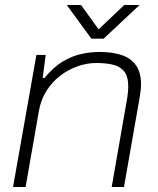

<svg xmlns="http://www.w3.org/2000/svg" viewBox="-20 -745 631 765"><path d="M32 0 125 -526H162L150 -434H157Q192 -477 229.5 -499.5Q267 -522 304.5 -530Q342 -538 376 -538Q428 -538 465 -525.5Q502 -513 522 -484.5Q542 -456 542 -409Q542 -398 540.5 -385.5Q539 -373 537 -360L474 0H425L487 -355Q489 -368 490 -379.5Q491 -391 491 -400Q491 -441 474.5 -461Q458 -481 429 -487.5Q400 -494 363 -494Q328 -494 291 -481.5Q254 -469 221.5 -444.5Q189 -420 166 -384.5Q143 -349 135 -303L82 0ZM536 -725 393 -591H344L246 -725H303L383 -614H358L475 -725Z"/></svg>

Font: Archivo SemiExpanded Thin
Style: Italic
Weight: 250
Width: 6
Italic angle: -10°
Designer: Hector Gatti
Foundry: Omnibus-Type
Version: Version 2.001